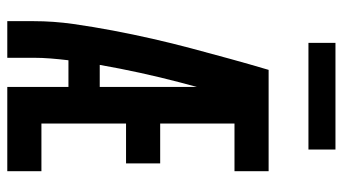

<svg xmlns="http://www.w3.org/2000/svg" viewBox="-232 -732 963 540"><g transform="rotate(90 250.0 -461.5)"><path d="M39 0V-74Q39 -130 47 -186Q55 -242 65.5 -297.5Q76 -353 88.5 -408Q101 -463 115.5 -517.5Q130 -572 145 -626.5Q160 -681 176 -735H224V-723L275 -710Q241 -599 211.5 -486.5Q182 -374 162 -260H224V-172H149Q146 -147 144 -122.5Q142 -98 142 -74V0ZM224 0V-735H461V-639H327V-430H439V-334H327V-96H461V0ZM100 -847V-923H400V-847Z"/></g></svg>

Font: Iosevka Curly
Style: Bold
Weight: 700
Monospace: yes
Designer: Belleve Invis
Foundry: Belleve Invis
Version: Version 22.1.2; ttfautohint (v1.8.4)